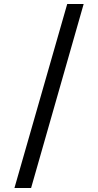

<svg xmlns="http://www.w3.org/2000/svg" viewBox="-20 -812 489 957"><path d="M315 -792H397L135 125H52Z"/></svg>

Font: ltelugu05
Style: Book
Weight: 400
Designer: Jelle Bosma - Monotype Design Team
Foundry: Monotype Imaging Inc.
Version: Version 2.003